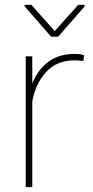

<svg xmlns="http://www.w3.org/2000/svg" viewBox="-20 -756 374 776"><path d="M319.8 -532.7 316.9 -509.3Q309.1 -510.3 300.5 -511.2Q292 -512.2 282.7 -512.2Q209 -512.2 166 -464.6Q123 -417 110.4 -345.7V0H84V-528.3H110.4V-418.5Q132.3 -473.6 175 -505.9Q217.8 -538.1 282.7 -538.1Q294.9 -538.1 304.2 -536.6Q313.5 -535.2 319.8 -532.7ZM106.9 -736.3 201.2 -630.4 295.9 -736.3H321.8V-730L215.3 -607.9H186.5L79.1 -731V-736.3Z"/></svg>

Font: Vazirmatn FD Thin
Style: Regular
Weight: 100
Designer: Saber Rastikerdar
Foundry: Saber Rastikerdar
Version: Version 33.003